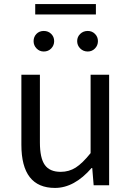

<svg xmlns="http://www.w3.org/2000/svg" viewBox="-20 -910 647 943"><path d="M250 13Q85 13 85 -199V-543H176V-210Q176 -134 200 -100Q224 -66 278 -66Q319 -66 352 -87Q385 -108 425 -158V-543H516V0H440L433 -85H430Q345 13 250 13ZM195 -657Q174 -657 159.5 -672Q145 -687 145 -708Q145 -729 159 -743.5Q173 -758 195 -758Q217 -758 231.5 -743.5Q246 -729 246 -708Q246 -687 231.5 -672Q217 -657 195 -657ZM153 -839V-890H451V-839ZM411 -657Q389 -657 374 -672Q359 -687 359 -708Q359 -729 374 -743.5Q389 -758 411 -758Q432 -758 446.5 -743.5Q461 -729 461 -708Q461 -687 446.5 -672Q432 -657 411 -657Z"/></svg>

Font: Noto Sans SC
Style: Regular
Weight: 400
Designer: Ryoko NISHIZUKA  (kana, bopomofo & ideographs); Paul D. Hunt (Latin, Greek & Cyrillic); Sandoll Communications , Soo-you
Foundry: Adobe
Version: Version 2.002;hotconv 1.0.116;makeotfexe 2.5.65601